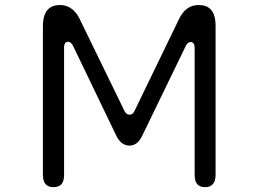

<svg xmlns="http://www.w3.org/2000/svg" viewBox="-20 -736 1040 771"><path d="M152.3 -34.2Q152.3 3.9 176.8 12.7Q184.6 15.6 194.3 15.6Q214.8 15.6 226.1 4.4Q237.3 -6.8 237.3 -34.2V-545.9Q237.3 -558.6 243.2 -564.5Q247.1 -568.4 252 -568.4Q264.6 -568.4 272.5 -553.7L447.3 -190.4Q466.8 -151.4 500 -151.4Q532.2 -151.4 550.8 -190.4L726.6 -552.7Q734.4 -567.4 746.1 -567.4Q752.9 -567.4 757.8 -560.5Q761.7 -554.7 761.7 -544.9V-34.2Q761.7 -6.8 772.9 4.4Q784.2 15.6 803.7 15.6Q823.2 15.6 833 4.9Q845.7 -6.8 845.7 -34.2V-631.8Q845.7 -678.7 825.2 -699.2Q808.6 -715.8 777.3 -715.8Q724.6 -715.8 697.3 -656.2L519.5 -289.1Q512.7 -275.4 500 -275.4Q488.3 -275.4 480.5 -289.1Q300.8 -658.2 299.3 -661.1Q297.9 -664.1 296.4 -666.5Q294.9 -668.9 293.5 -671.4Q292 -673.8 290.5 -676.3Q289.1 -678.7 287.6 -680.7Q286.1 -682.6 284.2 -684.6Q258.8 -715.8 220.7 -715.8Q177.7 -715.8 162.1 -682.6Q152.3 -663.1 152.3 -631.8Z"/></svg>

Font: FakePearl
Style: Light
Weight: 350
Version: Version 1.2